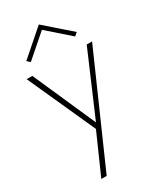

<svg xmlns="http://www.w3.org/2000/svg" viewBox="-225 -761 880 1055"><g transform="rotate(-30 214.5 -233.5)"><path d="M215 -653 74 -530 55 -547 215 -687 375 -547 355 -530ZM422 -460 122 220H88L200 -33L7 -460H43L218 -64L388 -460Z"/></g></svg>

Font: Jost* Thin
Style: Regular
Weight: 200
Version: Version 3.7